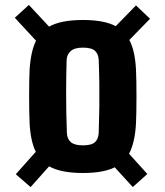

<svg xmlns="http://www.w3.org/2000/svg" viewBox="-20 -781 668 778"><path d="M104 -23 44 -75 125 -166Q104 -208 100 -281Q99 -300 98.5 -329.5Q98 -359 98 -391.5Q98 -424 98.5 -453Q99 -482 100 -500Q105 -574 126 -616L40 -709L97 -761L179 -673Q226 -700 316 -700Q402 -700 449 -675L531 -759L588 -705L504 -619Q516 -597 522.5 -567Q529 -537 531 -500Q532 -481 532.5 -451.5Q533 -422 533 -389.5Q533 -357 532.5 -328Q532 -299 531 -281Q529 -242 522 -211.5Q515 -181 503 -158L577 -76L518 -23L445 -103Q399 -80 316 -80Q227 -80 179 -107ZM316 -192Q351 -192 365 -205Q379 -218 380 -243Q382 -302 382.5 -348.5Q383 -395 382.5 -440Q382 -485 380 -538Q379 -562 365 -575Q351 -588 316 -588Q282 -588 266.5 -574Q251 -560 250 -538Q248 -477 248 -399.5Q248 -322 251 -243Q252 -218 267 -205Q282 -192 316 -192Z"/></svg>

Font: Big Shoulders Text Black
Style: Regular
Weight: 900
Designer: Patric King
Foundry: XO Type Co
Version: Version 1.000; ttfautohint (v1.8.2)